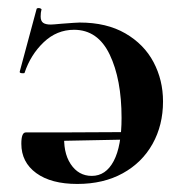

<svg xmlns="http://www.w3.org/2000/svg" viewBox="-20 -445 456 477"><path d="M331 -99 129 -95V-116L330 -117ZM385 -193Q385 -134 359 -87.5Q333 -41 285 -14.5Q237 12 172 12Q107 12 70 -15Q33 -42 33 -88Q33 -116 44 -116H140Q136 -67 155.5 -37.5Q175 -8 208 -8Q243 -8 262.5 -45Q282 -82 282 -152Q282 -248 252.5 -309.5Q223 -371 164 -371Q121 -371 88.5 -340Q56 -309 41 -264Q41 -263 37 -263Q28 -263 29 -267L71 -423Q72 -425 76 -425Q79 -425 81.5 -423.5Q84 -422 83 -421Q81 -414 81 -404Q81 -393 87 -388.5Q93 -384 106 -384Q112 -384 132 -386Q171 -389 178 -389Q245 -389 291.5 -362Q338 -335 361.5 -290.5Q385 -246 385 -193Z"/></svg>

Font: Cormorant Infant
Style: Bold
Weight: 700
Designer: Christian Thalmann (Catharsis Fonts)
Foundry: Catharsis Fonts
Version: Version 4.000